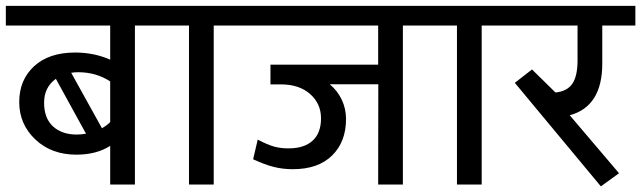

<svg xmlns="http://www.w3.org/2000/svg" viewBox="-35 -645 2240 671"><path d="M232.9 -174.8Q249 -174.8 265.6 -177.7L160.2 -369.6Q119.1 -339.8 119.1 -285.9Q119.1 -231.9 150.1 -203.4Q181.2 -174.8 232.9 -174.8ZM350.1 0V-135.3Q302.2 -104.5 231.9 -104.5Q144.5 -104.5 88.4 -157.7Q32.2 -210.9 32.2 -288.3Q32.2 -365.7 84.2 -413.6Q136.2 -461.4 227.5 -461.4Q293.9 -461.4 350.1 -436.5V-555.7H-14.6V-624.5H559.1V-555.7H436.5V0ZM350.1 -360.4Q301.3 -392.6 238.3 -392.6Q224.1 -392.6 213.9 -390.6L321.3 -196.8Q338.4 -206.5 350.1 -218.3Z M625.5 0V-555.7H529.8V-624.5H834.5V-555.7H711.9V0Z M1174.3 -229Q1174.3 -149.4 1125.7 -101.6Q1077.1 -53.7 988.3 -53.7Q952.6 -53.7 921.1 -61.8Q889.6 -69.8 849.6 -88.4L865.7 -157.2Q900.4 -138.7 924.3 -132.3Q948.2 -126 977.1 -126.5Q1029.8 -127.4 1058.3 -154.1Q1086.9 -180.7 1086.9 -231.7Q1086.9 -282.7 1048.8 -316.4Q1010.7 -350.1 946.3 -350.1H910.2V-418.9H1286.6V-555.7H805.2V-624.5H1495.6V-555.7H1373V0H1286.6L1287.1 -350.6H1117.2Q1144 -328.6 1159.2 -296.9Q1174.3 -265.1 1174.3 -229Z M1562 0V-555.7H1466.3V-624.5H1771V-555.7H1648.4V0Z M1983.4 -434.1V-555.7H1741.7V-624.5H2185.5V-555.7H2069.8V-422.9Q2069.8 -272.9 1956.1 -242.2L2128.4 -39.6L2064.9 6.3L1764.2 -355.5L1824.2 -402.3L1906.2 -321.8Q1946.8 -325.7 1965.1 -352.3Q1983.4 -378.9 1983.4 -434.1Z"/></svg>

Font: Yantramanav
Style: Regular
Weight: 400
Version: Version 1.000;PS 1.0;hotconv 1.0.72;makeotf.lib2.5.5900; ttf